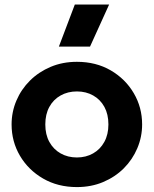

<svg xmlns="http://www.w3.org/2000/svg" viewBox="-20 -784 656 820"><path d="M308.5 15Q227 15 164 -21.5Q101 -58 65.2 -118.8Q29.5 -179.5 29.5 -252.5Q29.5 -306 50 -354.2Q70.5 -402.5 108 -439.8Q145.5 -477 196.5 -498.5Q247.5 -520 308.5 -520Q390 -520 452.8 -483.5Q515.5 -447 551.2 -386.2Q587 -325.5 587 -252.5Q587 -199.5 566.5 -151Q546 -102.5 508.8 -65.2Q471.5 -28 420.5 -6.5Q369.5 15 308.5 15ZM308.5 -111.5Q347 -111.5 377.5 -128.8Q408 -146 425.5 -177.8Q443 -209.5 443 -252.5Q443 -296 425.8 -327.5Q408.5 -359 378 -376.2Q347.5 -393.5 308.5 -393.5Q269.5 -393.5 238.8 -376.2Q208 -359 190.8 -327.5Q173.5 -296 173.5 -252.5Q173.5 -209 191 -177.5Q208.5 -146 239 -128.8Q269.5 -111.5 308.5 -111.5ZM231.5 -585 299.5 -764.5H446L364.5 -585Z"/></svg>

Font: Geologica Cursive SemiBold
Style: Regular
Weight: 600
Designer: Sindre Bremnes, Frode Helland
Foundry: Monokrom Skriftforlag AS
Version: Version 1.010;gftools[0.9.28]